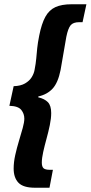

<svg xmlns="http://www.w3.org/2000/svg" viewBox="-20 -728 425 900"><path d="M144 152Q89 152 66.5 128.5Q44 105 44 62Q44 32 51.5 -1.5Q59 -35 69 -68Q79 -101 86.5 -128Q94 -155 94 -172Q94 -195 79.5 -213Q65 -231 24 -232L44 -324Q77 -325 97.5 -337Q118 -349 128.5 -366Q139 -383 142 -400Q148 -431 150 -454.5Q152 -478 154.5 -502.5Q157 -527 164 -562Q175 -617 192.5 -649Q210 -681 239.5 -694.5Q269 -708 315 -708H385L367 -624H351Q323 -624 311 -609.5Q299 -595 291 -556Q284 -518 278 -481Q272 -444 264 -400Q252 -340 226.5 -312.5Q201 -285 160 -276L159 -272Q189 -265 204.5 -249Q220 -233 220 -198Q220 -173 213.5 -141.5Q207 -110 198 -77.5Q189 -45 182.5 -15.5Q176 14 176 34Q176 53 184 60.5Q192 68 214 68H228L212 152Z"/></svg>

Font: Source Sans 3 ExtraLight Black
Style: Italic
Weight: 900
Italic angle: -11°
Version: Version 3.052;hotconv 1.1.0;makeotfexe 2.6.0